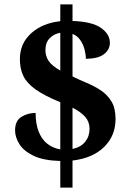

<svg xmlns="http://www.w3.org/2000/svg" viewBox="-20 -780 599 879"><path d="M256 -43Q180 -45 134.5 -66.5Q89 -88 69 -120Q49 -152 49 -183Q49 -227 78 -245Q107 -263 143 -263Q143 -213 157 -177.5Q171 -142 196.5 -122Q222 -102 256 -96V-312Q183 -342 143 -370.5Q103 -399 87 -432Q71 -465 71 -509Q71 -581 122.5 -627.5Q174 -674 256 -683V-760H312V-684Q401 -681 442 -652.5Q483 -624 483 -584Q483 -553 456 -532Q429 -511 373 -511Q373 -531 367 -554Q361 -577 347.5 -596.5Q334 -616 312 -625V-430Q342 -415 376 -401Q410 -387 440.5 -367Q471 -347 490 -316Q509 -285 509 -235Q509 -159 457 -107.5Q405 -56 312 -45V79H256ZM312 -98Q350 -106 370 -131Q390 -156 390 -190Q390 -222 370.5 -244.5Q351 -267 312 -287ZM256 -630Q227 -625 207.5 -605Q188 -585 188 -551Q188 -524 202 -502Q216 -480 256 -457Z"/></svg>

Font: Noto Serif Khojki
Style: Bold
Weight: 700
Version: Version 2.003